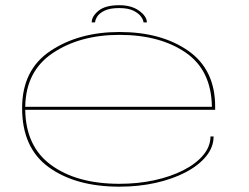

<svg xmlns="http://www.w3.org/2000/svg" viewBox="-20 -712 956 738"><path d="M439 5.5Q272 5.5 168.5 -68.5Q65 -142.5 65 -296.5Q65 -444 174.2 -516.5Q283.5 -589 439 -589Q600 -589 703.5 -516.8Q807 -444.5 807 -302V-290H77Q79 -149.5 175.5 -78.5Q274 -5.5 439 -5.5Q510 -5.5 573.2 -19.2Q636.5 -33 685 -57.8Q733.5 -82.5 761.2 -115.8Q789 -149 789 -187.5H801Q801 -146.5 772.5 -111.5Q744 -76.5 694.2 -50.2Q644.5 -24 579 -9.2Q513.5 5.5 439 5.5ZM77 -301.5H794.5Q792.5 -441 695 -509Q595.5 -578 439 -578Q286.5 -578 182 -507.5Q79 -438 77 -301.5ZM438.5 -692Q485.5 -692 515 -670.5Q544.5 -649 544.5 -626H531.5Q531.5 -634.5 522.5 -647.5Q513.5 -660.5 493 -670.8Q472.5 -681 438.5 -681Q402 -681 381.8 -671Q361.5 -661 353.5 -648Q345.5 -635 345.5 -626H332.5Q332.5 -649 358.5 -670.5Q384.5 -692 438.5 -692Z"/></svg>

Font: Anybody UltraExpanded Thin
Style: Regular
Weight: 100
Width: 9
Designer: Tyler Finck
Foundry: Etcetera Type Company
Version: Version 1.010; ttfautohint (v1.8.3) -l 8 -r 50 -G 200 -x 14 